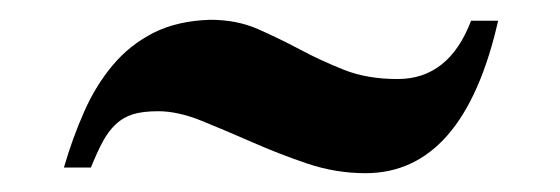

<svg xmlns="http://www.w3.org/2000/svg" viewBox="-20 -392 578 198"><path d="M45.9 -219.2Q54.7 -249.5 66.7 -276.6Q78.6 -303.7 96.2 -324.7Q113.8 -345.7 138.4 -358.2Q163.1 -370.6 196.8 -371.6Q224.1 -371.6 245.8 -362.1Q267.6 -352.5 289.1 -341.1Q310.5 -329.6 334.5 -320.1Q358.4 -310.5 390.1 -310.5Q442.9 -310.5 465.8 -370.6H493.7Q458 -213.4 356.9 -213.4Q326.2 -213.4 296.6 -223.4Q267.1 -233.4 240 -245.4Q212.9 -257.3 188.2 -267.3Q163.6 -277.3 143.1 -277.3Q127.4 -277.3 117.2 -274.2Q106.9 -271 99.4 -263.9Q91.8 -256.8 85.9 -245.8Q80.1 -234.9 73.7 -219.2Z"/></svg>

Font: Vidaloka
Style: Regular
Weight: 400
Designer: Cyreal (www.cyreal.org)
Foundry: Cyreal (www.cyreal.org)
Version: Version 1.011